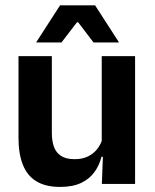

<svg xmlns="http://www.w3.org/2000/svg" viewBox="-20 -706 594 737"><path d="M179 -490.5V-195.5Q179 -165 187.2 -142.2Q195.5 -119.5 214.8 -107.2Q234 -95 266.5 -95Q296 -95 317.5 -105.5Q339 -116 353 -133.8Q367 -151.5 373.5 -173.5L393.5 -104H369.5Q361.5 -72 342.8 -45.8Q324 -19.5 291.8 -4Q259.5 11.5 211 11.5Q155 11.5 119.8 -10Q84.5 -31.5 67.8 -73.5Q51 -115.5 51 -177V-490.5ZM498.5 -490.5V0H371L375.5 -119L370.5 -129.5V-490.5ZM210.5 -685.5H345L436 -544.5V-543H339L280 -620.5H275.5L216 -543H119.5V-544.5Z"/></svg>

Font: Anek Tamil SemiBold
Style: Regular
Weight: 600
Version: Version 1.003